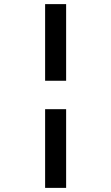

<svg xmlns="http://www.w3.org/2000/svg" viewBox="-20 -778 540 932"><path d="M199 134V-248H301V134ZM199 -386V-758H301V-386Z"/></svg>

Font: D2Coding ligature
Style: Bold
Weight: 700
Monospace: yes
Designer: Yong-Rak Park; Jeong-Hwan Yoon; Sang-Min Lee;
Foundry: NHN Corporation
Version: Version 1.3.2; Build 20180524